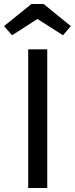

<svg xmlns="http://www.w3.org/2000/svg" viewBox="-40 -934 372 954"><path d="M20 -758.8 -20 -804.2 116.2 -914.1H176.8L312 -804.2L272.9 -758.8L146 -839.8ZM194.8 -689V0H100.1V-689Z"/></svg>

Font: FiraGO
Style: Regular
Weight: 400
Designer: bBox Type
Foundry: bBox Type GmbH
Version: Version 1.001;PS 001.001;hotconv 1.0.88;makeotf.lib2.5.64775